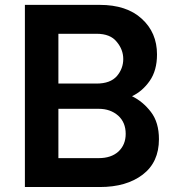

<svg xmlns="http://www.w3.org/2000/svg" viewBox="-20 -752 698 772"><path d="M510.7 -365.2Q552.7 -384.8 582 -426.8Q611.3 -468.8 611.3 -533.2Q611.3 -621.1 549.8 -676.8Q489.3 -732.4 380.9 -732.4Q325.2 -732.4 214.8 -732.4Q181.6 -732.4 80.1 -732.4Q80.1 -716.8 80.1 -670.9Q80.1 -502.9 80.1 0Q103.5 0 173.8 0Q225.6 0 381.8 0Q488.3 0 553.7 -49.8Q619.1 -99.6 619.1 -192.4Q619.1 -259.8 586.9 -301.8Q554.7 -343.8 510.7 -365.2ZM368.2 -616.2Q423.8 -616.2 449.2 -584Q475.6 -552.7 475.6 -514.6Q475.6 -476.6 450.2 -446.3Q423.8 -416 368.2 -416Q317.4 -416 214.8 -416Q214.8 -465.8 214.8 -616.2Q252.9 -616.2 368.2 -616.2ZM377 -116.2Q336.9 -116.2 214.8 -116.2Q214.8 -165 214.8 -314.5Q255.9 -314.5 377 -314.5Q423.8 -314.5 455.1 -287.1Q485.4 -259.8 485.4 -213.9Q485.4 -169.9 456.1 -142.6Q426.8 -116.2 377 -116.2Z"/></svg>

Font: BM-Biotif
Style: Bold
Weight: 400
Designer: Deni Anggara
Version: Version 1.000;PS 001.000;hotconv 1.0.88;makeotf.lib2.5.64776